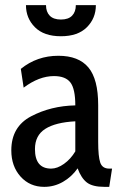

<svg xmlns="http://www.w3.org/2000/svg" viewBox="-20 -717 474 747"><path d="M24 -132Q24 -224 101 -264.5Q178 -305 273 -307Q273 -371 254 -396Q235 -421 190 -421Q132 -421 72 -376L61 -449Q124 -500 207 -500Q286 -500 324 -454.5Q362 -409 362 -308V-165Q362 -108 370 -84.5Q378 -61 405 -61H416L405 10H386Q340 10 318 -7Q296 -24 282 -62Q259 -29 225 -9.5Q191 10 152 10Q96 10 60 -30Q24 -70 24 -132ZM273 -128V-245Q196 -241 156 -215.5Q116 -190 116 -137Q116 -61 179 -61Q203 -61 229 -79.5Q255 -98 273 -128ZM81 -697H159Q159 -671 173.5 -656Q188 -641 217 -641Q246 -641 260.5 -656Q275 -671 275 -697H353Q353 -646 318 -611Q283 -576 217 -576Q151 -576 116 -611Q81 -646 81 -697Z"/></svg>

Font: Cabin Condensed
Style: Regular
Weight: 400
Width: 3
Version: Version 2.001